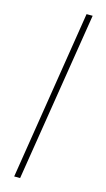

<svg xmlns="http://www.w3.org/2000/svg" viewBox="-149 -837 603 1094"><g transform="rotate(15 153.0 -290.0)"><path d="M253 -790 93 210H58L217 -790Z"/></g></svg>

Font: Georama ExtraExtended ExtraLight
Style: Italic
Weight: 200
Width: 8
Italic angle: -9°
Designer: Jean-Baptiste Levee
Foundry: Production Type
Version: Version 1.000